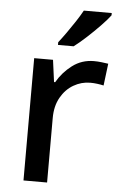

<svg xmlns="http://www.w3.org/2000/svg" viewBox="-54 -805 530 843"><g transform="rotate(5 211.0 -383.0)"><path d="M345 -549Q361 -549 378 -547Q395 -545 408 -543L396 -446Q383 -449 367.5 -451Q352 -453 337 -453Q298 -453 263.5 -433Q229 -413 207.5 -375Q186 -337 186 -284V0H82V-539H165L178 -442H183Q208 -486 249.5 -517.5Q291 -549 345 -549ZM404 -756Q390 -737 362.5 -708.5Q335 -680 304.5 -652Q274 -624 250 -606H181V-618Q196 -637 214.5 -663Q233 -689 251 -716.5Q269 -744 281 -766H404Z"/></g></svg>

Font: Noto Sans Syriac Medium
Style: Regular
Weight: 500
Designer: Patrick Giasson and the Monotype Design Team
Foundry: Monotype Imaging Inc.
Version: Version 3.000; ttfautohint (v1.8.4.7-5d5b)